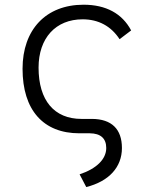

<svg xmlns="http://www.w3.org/2000/svg" viewBox="-20 -547 626 802"><path d="M340.3 234.4C435.1 210.4 489.3 151.4 489.3 71.3C489.3 -7.8 446.3 -49.8 364.3 -50.3H320.3C206.5 -50.3 141.1 -127.4 141.1 -264.6C141.1 -388.2 212.9 -466.3 325.2 -466.3C391.1 -466.3 443.8 -438 479.5 -383.3L527.8 -419.9C490.2 -490.7 422.4 -527.3 329.1 -527.3C171.9 -527.3 74.2 -423.3 74.2 -259.8C74.2 -87.4 160.6 9.8 311.5 9.8H355.5C400.4 10.3 423.8 31.2 423.8 71.3C423.8 117.7 383.3 157.7 312.5 181.2Z"/></svg>

Font: Cascadia Code PL Light
Style: Regular
Weight: 300
Monospace: yes
Designer: Aaron Bell
Foundry: Saja Typeworks
Version: Version 2404.023